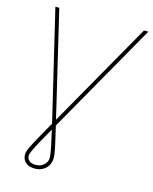

<svg xmlns="http://www.w3.org/2000/svg" viewBox="-136 -816 890 1120"><g transform="rotate(15 309.0 -256.5)"><path d="M56.6 -727.5H80.1L244.1 -35.2Q258.3 24.4 265.6 59.1Q272.9 93.8 274.9 112.5Q276.9 131.3 274.4 143.6Q271 164.1 258.8 180.4Q246.6 196.8 227.3 206.3Q208 215.8 183.6 215.8Q144 215.8 124 193.4Q104 170.9 109.4 139.6Q110.4 133.3 113 125.7Q115.7 118.2 121.1 106.7Q126.5 95.2 135.7 77.9Q145 60.5 158.9 35.6Q172.9 10.7 192.4 -24.4L591.8 -727.5H618.2L230.5 -44.9Q194.8 17.6 174.1 55.4Q153.3 93.3 143.8 113.5Q134.3 133.8 131.8 144.5Q128.4 165.5 141.8 179.4Q155.3 193.4 182.6 193.4Q210 193.4 229 179Q248 164.6 252 143.6Q253.9 133.3 251.5 113Q249 92.8 240.7 53.2Q232.4 13.7 216.8 -53.7Z"/></g></svg>

Font: Inter Tight Thin
Style: Italic
Weight: 250
Italic angle: -9.39999°
Designer: Rasmus Andersson
Foundry: rsms
Version: Version 3.004